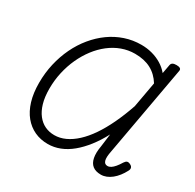

<svg xmlns="http://www.w3.org/2000/svg" viewBox="-213 -1245 1512 1492"><g transform="rotate(30 543.5 -499.0)"><path d="M395 17Q330 17 276 -8Q222 -33 182.5 -81Q143 -129 121.5 -199.5Q100 -270 100 -362Q100 -451 119 -533.5Q138 -616 173 -689Q208 -762 257.5 -822Q307 -882 367 -925Q427 -968 496.5 -991.5Q566 -1015 642 -1015Q693 -1015 739.5 -1002.5Q786 -990 825.5 -966Q865 -942 894 -907L909 -988Q912 -1002 923.5 -1008.5Q935 -1015 957 -1015Q979 -1015 989.5 -1008Q1000 -1001 997 -986L852 -180Q846 -151 845 -129.5Q844 -108 848 -94.5Q852 -81 860.5 -74Q869 -67 883 -67Q898 -67 913 -76.5Q928 -86 944 -105Q960 -124 977 -152Q988 -169 1000 -172.5Q1012 -176 1029 -167Q1045 -159 1048.5 -146Q1052 -133 1043 -117Q1028 -88 1008.5 -63Q989 -38 966.5 -20Q944 -2 920 7.5Q896 17 872 17Q825 17 797.5 -4.5Q770 -26 761.5 -69Q753 -112 764 -174L779 -290Q741 -218 696.5 -161Q652 -104 603.5 -64Q555 -24 502.5 -3.5Q450 17 395 17ZM192 -363Q192 -288 208 -233Q224 -178 253 -141Q282 -104 320.5 -86Q359 -68 405 -68Q454 -68 502 -90Q550 -112 596 -154.5Q642 -197 684 -258.5Q726 -320 764 -400Q802 -480 835 -576L876 -804Q837 -867 777.5 -898.5Q718 -930 634 -930Q574 -930 517.5 -909.5Q461 -889 411.5 -850.5Q362 -812 322 -759.5Q282 -707 253 -644Q224 -581 208 -509.5Q192 -438 192 -363Z"/></g></svg>

Font: Playwrite ZA
Style: Regular
Weight: 400
Designer: Veronika Burian, José Scaglione
Foundry: TypeTogether
Version: Version 1.002